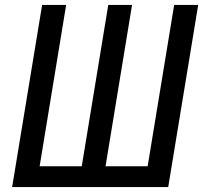

<svg xmlns="http://www.w3.org/2000/svg" viewBox="-20 -755 840 775"><path d="M29 0 150 -735H247L140 -84H310L417 -735H513L406 -84H576L683 -735H780L659 0Z"/></svg>

Font: Iosevka Aile Medium Oblique
Style: Regular
Weight: 500
Italic angle: -9°
Designer: Belleve Invis
Foundry: Belleve Invis
Version: Version 31.1.0; ttfautohint (v1.8.4)